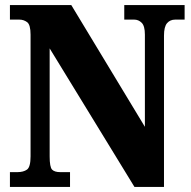

<svg xmlns="http://www.w3.org/2000/svg" viewBox="-20 -734 752 754"><path d="M19 0V-58H48Q72 -58 86 -68Q100 -78 100 -120V-598Q100 -637 86.5 -647Q73 -657 56 -657H19V-714H260L549 -236V-598Q549 -632 536.5 -644.5Q524 -657 507 -657H468V-714H705V-657H668Q648 -657 636 -643Q624 -629 624 -594V0H508L175 -544V-120Q175 -78 184.5 -68Q194 -58 217 -58H255V0Z"/></svg>

Font: Noto Serif Condensed Black
Style: Regular
Weight: 900
Width: 3
Designer: Monotype Design Team
Foundry: Monotype Imaging Inc.
Version: Version 2.015; ttfautohint (v1.8.4.7-5d5b)